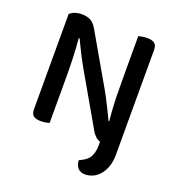

<svg xmlns="http://www.w3.org/2000/svg" viewBox="-144 -729 953 1039"><g transform="rotate(20 332.5 -209.5)"><path d="M404 134Q422 126 436 117Q450 108 459 95Q468 82 473 64Q478 46 478 20V1Q449 -8 429 -43L264 -330Q253 -349 241.5 -370Q230 -391 219.5 -412Q209 -433 199.5 -452.5Q190 -472 183 -487L178 -486Q183 -434 185 -374.5Q187 -315 187 -262V-1Q180 1 166.5 3.5Q153 6 139 6Q109 6 95.5 -5Q82 -16 82 -42V-590Q92 -601 110.5 -607.5Q129 -614 150 -614Q178 -614 199 -604Q220 -594 237 -565L403 -277Q414 -258 425 -237Q436 -216 446.5 -195Q457 -174 466.5 -154.5Q476 -135 483 -120L487 -121Q479 -197 478 -271.5Q477 -346 477 -417V-607Q485 -609 498 -611.5Q511 -614 526 -614Q556 -614 569.5 -603Q583 -592 583 -566V35Q583 80 571 110.5Q559 141 541 160Q523 179 502 187Q481 195 463 195Q433 195 419 177.5Q405 160 404 134Z"/></g></svg>

Font: Baloo Tammudu 2 Medium
Style: Regular
Weight: 500
Designer: Maithili Shingre, Omkar Shende and Ek Type
Foundry: Ek Type
Version: Version 1.640;hotconv 1.0.111;makeotfexe 2.5.65597; ttfautoh